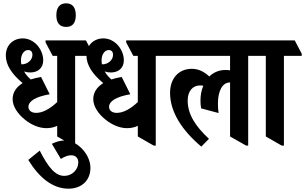

<svg xmlns="http://www.w3.org/2000/svg" viewBox="-20 -868 1835 1155"><path d="M259 -97C283 -97 305 -102 324 -111V-47L420 8H432V-532H539V-545L497 -625H254V-613L297 -532H324V-254C277 -210 235 -189 197 -189C170 -189 151 -203 151 -225C151 -259 193 -286 279 -301L227 -405C204 -401 183 -396 165 -390C148 -405 134 -421 125 -438C137 -434 149 -432 162 -432C208 -432 240 -459 240 -505C240 -537 227 -569 206 -594C182 -621 151 -637 117 -637C58 -637 15 -595 15 -535C15 -476 51 -423 116 -368C76 -343 56 -310 56 -272C56 -227 87 -183 129 -149C167 -118 214 -97 259 -97ZM106 -505C106 -541 125 -567 149 -567C166 -567 175 -556 175 -538C175 -505 143 -481 112 -481L108 -482C107 -489 106 -497 106 -505Z M392 267C471 267 524 217 524 142C524 105 508 68 484 39C455 3 413 -23 370 -23C343 -23 317 -15 292 -3L346 88C371 73 389 66 408 66C435 66 451 83 451 109C451 152 414 190 367 190C312 190 270 138 219 38L150 94C215 200 296 267 392 267Z M378 -706C416 -706 436 -730 436 -776C436 -823 416 -848 378 -848C339 -848 319 -823 319 -776C319 -730 339 -706 378 -706Z M744 -97C768 -97 790 -102 809 -111V-47L905 8H917V-532H1024V-545L982 -625H739V-613L782 -532H809V-254C762 -210 720 -189 682 -189C655 -189 636 -203 636 -225C636 -259 678 -286 764 -301L712 -405C689 -401 668 -396 650 -390C633 -405 619 -421 610 -438C622 -434 634 -432 647 -432C693 -432 725 -459 725 -505C725 -537 712 -569 691 -594C667 -621 636 -637 602 -637C543 -637 500 -595 500 -535C500 -476 536 -423 601 -368C561 -343 541 -310 541 -272C541 -227 572 -183 614 -149C652 -118 699 -97 744 -97ZM591 -505C591 -541 610 -567 634 -567C651 -567 660 -556 660 -538C660 -505 628 -481 597 -481L593 -482C592 -489 591 -497 591 -505Z M1191 14 1237 -33C1155 -109 1109 -181 1109 -263C1109 -321 1140 -354 1183 -354C1190 -354 1196 -354 1203 -352C1192 -326 1186 -297 1186 -263C1186 -246 1187 -232 1190 -216L1295 -188C1292 -206 1291 -223 1291 -245C1291 -321 1318 -372 1363 -372H1364V-47L1461 8H1473V-532H1580V-545L1538 -625H915V-613L958 -532H1364V-445C1356 -446 1346 -447 1336 -447C1298 -447 1265 -433 1239 -408C1208 -437 1174 -454 1134 -454C1057 -454 1003 -399 1003 -309C1003 -193 1077 -82 1191 14Z M1675 8H1688V-532H1795V-545L1753 -625H1471V-613L1514 -532H1579V-47Z"/></svg>

Font: Noto Serif Devanagari ExtraCondensed
Style: Bold
Weight: 700
Width: 2
Designer: Universal Thirst, Indian Type Foundry and the Monotype Design Team
Foundry: Monotype Imaging Inc.
Version: Version 2.004